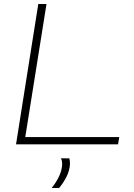

<svg xmlns="http://www.w3.org/2000/svg" viewBox="-20 -720 668 958"><path d="M60 0 171 -700H212L106 -36H575L569 0ZM284 70H326Q330 86 329 101Q327 131 312.5 160.5Q298 190 275 218H238Q287 156 290 103Q291 83 284 70Z"/></svg>

Font: Georama Extended ExtraLight
Style: Italic
Weight: 200
Width: 7
Italic angle: -9°
Designer: Jean-Baptiste Levee
Foundry: Production Type
Version: Version 1.000